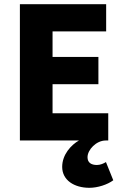

<svg xmlns="http://www.w3.org/2000/svg" viewBox="-20 -671 590 917"><path d="M407 226C446 226 493 211 521 190L486 103C475 110 459 117 443 117C416 117 398 106 398 80C398 44 440 0 485 0H497V-130H231V-269H450V-399H231V-521H487V-651H75V0H357C320 21 277 67 277 126C277 190 335 226 407 226Z"/></svg>

Font: DAIFUKU Sans
Style: Bold
Weight: 700
Designer: Original font ‘Source Han Sans JP’ : Paul D. Hunt
Foundry: Daifuku
Version: Version 1.000